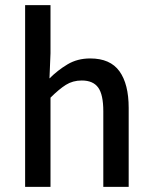

<svg xmlns="http://www.w3.org/2000/svg" viewBox="-20 -729 591 749"><path d="M78 0V-709H177V-521L173 -423Q205 -455 243.5 -478Q282 -501 332 -501Q410 -501 446 -451Q482 -401 482 -308V0H383V-295Q383 -360 363 -387.5Q343 -415 299 -415Q264 -415 237 -398Q210 -381 177 -348V0Z"/></svg>

Font: Source Sans 3 ExtraLight Medium
Style: Regular
Weight: 500
Version: Version 3.052;hotconv 1.1.0;makeotfexe 2.6.0